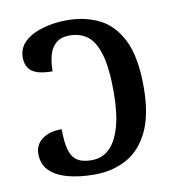

<svg xmlns="http://www.w3.org/2000/svg" viewBox="-68 -609 634 682"><g transform="rotate(-10 249.5 -268.5)"><path d="M220 10Q165 10 123 -1.5Q81 -13 58 -36.5Q35 -60 35 -97Q35 -117 45.5 -133Q56 -149 77.5 -159Q99 -169 132 -169Q132 -123 139.5 -95.5Q147 -68 165.5 -55Q184 -42 218 -42Q257 -42 283 -67.5Q309 -93 323 -143Q337 -193 337 -267Q337 -354 322.5 -403Q308 -452 281.5 -472Q255 -492 217 -492Q186 -492 168 -476.5Q150 -461 143 -435Q136 -409 136 -377Q102 -377 81 -384Q60 -391 50 -406Q40 -421 40 -443Q40 -478 65 -501Q90 -524 131 -535.5Q172 -547 217 -547Q283 -547 334.5 -521Q386 -495 415.5 -434Q445 -373 445 -267Q445 -167 415.5 -106Q386 -45 335 -17.5Q284 10 220 10Z"/></g></svg>

Font: ET Text
Style: Regular
Weight: 470
Designer: Monotype Design Team
Foundry: Monotype Imaging Inc.
Version: Version 2.009